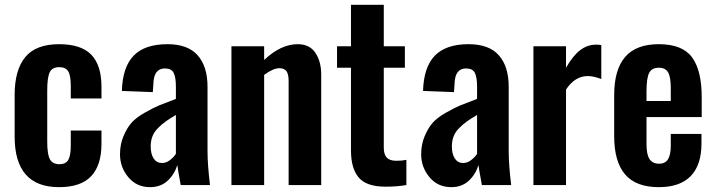

<svg xmlns="http://www.w3.org/2000/svg" viewBox="-20 -771 2984 800"><path d="M226.1 8.8Q41 8.8 41 -202.1V-376Q41 -479 85.2 -533Q129.4 -586.9 226.1 -586.9Q317.9 -586.9 360.4 -543Q402.8 -499 402.8 -409.2V-360.8H274.9V-412.1Q274.9 -456.5 264.2 -473.9Q253.4 -491.2 227.1 -491.2Q197.8 -491.2 187.3 -470.2Q176.8 -449.2 176.8 -393.1V-181.2Q176.8 -127 188.2 -106.9Q199.7 -86.9 227.1 -86.9Q254.9 -86.9 264.9 -105.5Q274.9 -124 274.9 -165V-227.1H402.8V-171.9Q402.8 -82.5 359.9 -36.9Q316.9 8.8 226.1 8.8Z M605 8.8Q549.3 8.8 514.6 -32.7Q480 -74.2 480 -127.9Q480 -169.4 494.4 -203.4Q508.8 -237.3 527.1 -258.5Q545.4 -279.8 582 -300.8Q618.7 -321.8 642.8 -331.8Q667 -341.8 712.9 -358.9V-409.2Q712.9 -449.2 703.6 -467.5Q694.3 -485.8 667 -485.8Q620.6 -485.8 619.1 -421.9L616.7 -387.2L487.8 -392.1Q490.7 -491.7 537.1 -539.3Q583.5 -586.9 677.7 -586.9Q762.7 -586.9 803.7 -540.5Q844.7 -494.1 844.7 -409.2V-142.1Q844.7 -84.5 855 0H732.9Q721.7 -60.5 718.8 -83Q706.5 -43.9 678 -17.6Q649.4 8.8 605 8.8ZM654.8 -91.8Q672.4 -91.8 688 -103.8Q703.6 -115.7 712.9 -129.9V-292Q687 -276.9 670.7 -265.1Q654.3 -253.4 638.4 -237.5Q622.6 -221.7 615.2 -202.9Q607.9 -184.1 607.9 -161.1Q607.9 -128.9 620.4 -110.4Q632.8 -91.8 654.8 -91.8Z M944.3 0V-578.1H1080.6V-521Q1149.9 -586.9 1220.7 -586.9Q1270 -586.9 1294.2 -550.8Q1318.4 -514.6 1318.4 -460V0H1182.6V-433.1Q1182.6 -460.9 1174.1 -473.9Q1165.5 -486.8 1143.6 -486.8Q1118.7 -486.8 1080.6 -459V0Z M1586.4 6.8Q1507.3 6.8 1474.9 -31Q1442.4 -68.8 1442.4 -144V-488.8H1384.3V-578.1H1442.4V-751H1579.1V-578.1H1667V-488.8H1579.1V-155.8Q1579.1 -127 1591.8 -114Q1604.5 -101.1 1631.3 -101.1Q1655.8 -101.1 1673.3 -105V0Q1634.8 6.8 1586.4 6.8Z M1859.9 8.8Q1804.2 8.8 1769.5 -32.7Q1734.9 -74.2 1734.9 -127.9Q1734.9 -169.4 1749.3 -203.4Q1763.7 -237.3 1782 -258.5Q1800.3 -279.8 1836.9 -300.8Q1873.5 -321.8 1897.7 -331.8Q1921.9 -341.8 1967.8 -358.9V-409.2Q1967.8 -449.2 1958.5 -467.5Q1949.2 -485.8 1921.9 -485.8Q1875.5 -485.8 1874 -421.9L1871.6 -387.2L1742.7 -392.1Q1745.6 -491.7 1792 -539.3Q1838.4 -586.9 1932.6 -586.9Q2017.6 -586.9 2058.6 -540.5Q2099.6 -494.1 2099.6 -409.2V-142.1Q2099.6 -84.5 2109.9 0H1987.8Q1976.6 -60.5 1973.6 -83Q1961.4 -43.9 1932.9 -17.6Q1904.3 8.8 1859.9 8.8ZM1909.7 -91.8Q1927.2 -91.8 1942.9 -103.8Q1958.5 -115.7 1967.8 -129.9V-292Q1941.9 -276.9 1925.5 -265.1Q1909.2 -253.4 1893.3 -237.5Q1877.4 -221.7 1870.1 -202.9Q1862.8 -184.1 1862.8 -161.1Q1862.8 -128.9 1875.2 -110.4Q1887.7 -91.8 1909.7 -91.8Z M2202.6 0V-578.1H2338.4V-488.8Q2367.7 -539.6 2397.7 -562.3Q2427.7 -585 2464.4 -585Q2477.5 -585 2485.4 -583V-441.9Q2451.7 -454.1 2429.7 -454.1Q2375.5 -454.1 2338.4 -397.9V0Z M2725.1 8.8Q2629.4 8.8 2584.2 -44.7Q2539.1 -98.1 2539.1 -203.1V-375Q2539.1 -480.5 2584.7 -533.7Q2630.4 -586.9 2725.1 -586.9Q2823.2 -586.9 2863.5 -532.2Q2903.8 -477.5 2903.8 -366.2V-283.2H2673.8V-168.9Q2673.8 -127 2686.5 -107.9Q2699.2 -88.9 2726.1 -88.9Q2752 -88.9 2763.4 -107.4Q2774.9 -126 2774.9 -164.1V-212.9H2902.8V-172.9Q2902.8 -84 2858.2 -37.6Q2813.5 8.8 2725.1 8.8ZM2673.8 -350.1H2774.9V-404.8Q2774.9 -449.7 2763.9 -469.2Q2752.9 -488.8 2725.1 -488.8Q2696.3 -488.8 2685.1 -467.8Q2673.8 -446.8 2673.8 -390.1Z"/></svg>

Font: Oswald Medium
Style: Regular
Weight: 500
Designer: Vernon Adams
Foundry: Vernon Adams
Version: Version 4.103